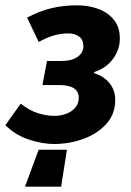

<svg xmlns="http://www.w3.org/2000/svg" viewBox="-32 -528 492 720"><path d="M61.7 172 112.9 33.5H219L197.2 172ZM170.1 12Q126.8 12 76.1 -4.7Q25.5 -21.4 -11.9 -58.7L45.7 -139.3Q79.3 -112.9 111.5 -103.2Q143.7 -93.5 171.6 -93.5Q195.5 -93.5 216.6 -101.4Q237.7 -109.4 250.5 -124.6Q263.4 -139.7 263.4 -161.1Q263.4 -185.2 244.9 -197.1Q226.5 -209 191.1 -209H127.1L144.2 -299.3H196.1Q237.6 -299.3 259.1 -315Q280.7 -330.6 280.7 -354.6Q280.7 -379.6 264.4 -391.2Q248 -402.7 223.9 -402.7Q197.5 -402.7 171.2 -395.4Q144.8 -388.1 113.2 -370.6L69.5 -461.8Q116.5 -486.9 161.5 -497.5Q206.5 -508.1 257.2 -508.1Q300.6 -508.1 337.3 -494.3Q373.9 -480.5 395.7 -453Q417.4 -425.5 417.4 -382.9Q417.4 -342.5 391.9 -307.3Q366.3 -272.1 320.7 -257.6V-253.6Q358.2 -242 379.2 -215.6Q400.1 -189.2 400.1 -153.2Q400.1 -99.8 366.4 -62.9Q332.7 -26 280.3 -7Q227.9 12 170.1 12Z"/></svg>

Font: Source Sans 3
Style: Italic
Weight: 200
Italic angle: -11°
Designer: Paul D. Hunt
Foundry: Adobe
Version: Version 3.046;hotconv 1.0.118;makeotfexe 2.5.65603